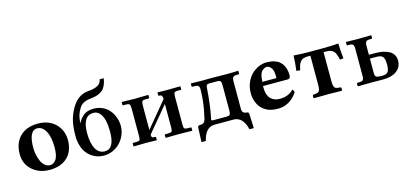

<svg xmlns="http://www.w3.org/2000/svg" viewBox="-67 -1196 3900 1822"><g transform="rotate(-15 1883.0 -285.0)"><path d="M259.8 -401.9Q176.8 -401.9 176.8 -229Q176.8 -199.2 183.3 -166.7Q189.9 -134.3 202.9 -103.3Q215.8 -72.3 238.8 -52.2Q261.7 -32.2 291 -32.2Q305.7 -32.2 319.3 -39.6Q333 -46.9 345.9 -62.7Q358.9 -78.6 366.5 -109.9Q374 -141.1 374 -184.1Q374 -285.6 342.8 -343.8Q311.5 -401.9 259.8 -401.9ZM37.1 -207Q37.1 -307.6 91.8 -370.1Q156.2 -443.8 275.9 -443.8Q385.3 -443.8 449.7 -379.9Q514.2 -315.9 514.2 -215.8Q514.2 -169.4 497.8 -124Q481.4 -78.6 445.8 -46.9Q382.3 9.8 274.9 9.8Q172.9 9.8 105 -50.5Q37.1 -110.8 37.1 -207Z M592.8 -237.8Q592.8 -322.3 606.2 -380.6Q619.6 -439 646 -486.8Q709 -609.4 820.8 -618.2Q883.8 -623 915.5 -641.6Q947.3 -660.2 954.6 -698.2H993.7Q983.4 -622.1 944.3 -587.2Q905.3 -552.2 836.9 -545.9Q791 -541.5 764.6 -530.3Q737.8 -519 722.7 -501Q707.5 -482.9 691.9 -449.2Q672.4 -409.7 668.9 -340.8Q678.7 -360.4 689.2 -375.2Q699.7 -390.1 717.8 -407.5Q735.8 -424.8 762.7 -434.3Q789.6 -443.8 822.8 -443.8Q874 -443.8 915.3 -423.8Q956.5 -403.8 981.7 -371.1Q1006.8 -338.4 1020.3 -298.8Q1033.7 -259.3 1033.7 -217.8Q1033.7 -173.8 1016.1 -131.8Q998.5 -89.8 968.8 -58.1Q939 -26.4 896.7 -7.1Q854.5 12.2 808.6 12.2Q777.8 12.2 748.3 3.9Q718.8 -4.4 690.2 -23.7Q661.6 -43 640.4 -71.3Q619.1 -99.6 606 -142.6Q592.8 -185.5 592.8 -237.8ZM813 -405.8Q706.5 -405.8 706.5 -234.9Q706.5 -137.2 736.6 -81.1Q766.6 -24.9 826.7 -24.9Q920.9 -24.9 920.9 -193.8Q920.9 -256.3 910.4 -302.5Q899.9 -348.6 875 -377.2Q850.1 -405.8 813 -405.8Z M1228.5 -433.1 1360.4 -436 1362.3 -434.1V-408.2Q1362.3 -401.9 1356.4 -401.9H1326.2Q1299.3 -401.9 1292.2 -392.1Q1285.2 -382.3 1285.2 -350.1V-111.8L1491.2 -359.9Q1491.2 -371.1 1490.5 -377Q1489.7 -382.8 1486.8 -389.6Q1483.9 -396.5 1476.8 -399.2Q1469.7 -401.9 1457.5 -401.9Q1451.2 -401.9 1451.2 -407.2V-434.1L1453.6 -436Q1508.3 -434.1 1544.4 -434.1L1676.3 -436L1677.2 -434.1V-408.2Q1677.2 -401.9 1671.4 -401.9H1641.6Q1614.7 -401.9 1608.2 -392.3Q1601.6 -382.8 1601.6 -350.1V-77.1Q1601.6 -49.3 1608.4 -41.5Q1615.2 -33.7 1641.6 -33.2H1671.4Q1677.2 -33.2 1677.2 -26.9V-1L1676.3 1Q1595.2 -1 1544.4 -1L1414.6 1V-1V-27.8Q1414.6 -33.2 1420.4 -33.2H1450.2Q1477.1 -33.7 1484.1 -41.7Q1491.2 -49.8 1491.2 -77.1V-312L1285.2 -64.9Q1285.2 -45.4 1291.5 -39.3Q1297.9 -33.2 1322.3 -33.2Q1328.6 -33.2 1328.6 -26.9V-1L1327.1 1Q1267.6 -1 1228.5 -1L1100.6 1L1099.6 -1V-27.8Q1099.6 -33.2 1104.5 -33.2H1135.3Q1162.6 -33.7 1168.9 -41Q1175.3 -48.3 1175.3 -75.2V-349.1Q1175.3 -381.8 1168.5 -391.8Q1161.6 -401.9 1135.3 -401.9H1105.5Q1099.6 -401.9 1099.6 -407.2V-434.1L1102.5 -436Z M1877 -56.2Q1877 -47.9 1882.1 -45.9Q1887.2 -43.9 1897 -43.9H2025.9Q2051.8 -43.9 2058.8 -54.4Q2065.9 -64.9 2065.9 -92.8V-341.8Q2065.9 -370.1 2058.8 -380.6Q2051.8 -391.1 2024.9 -391.1H1944.8Q1929.7 -391.1 1923.3 -381.6Q1917 -372.1 1917 -365.2Q1910.2 -264.6 1900.1 -191.7Q1890.1 -118.7 1883.5 -89.1Q1877 -59.6 1877 -56.2ZM1895 0Q1871.1 0 1851.1 10Q1831.1 20 1818.8 33.9Q1806.6 47.9 1797.1 67.1Q1787.6 86.4 1783.2 100.1Q1778.8 113.8 1775.9 127.9H1732.9L1738.8 -13.2Q1739.3 -25.4 1746.6 -29.3Q1753.9 -33.2 1767.1 -33.2Q1807.6 -33.2 1816.9 -75.2Q1828.6 -128.4 1835.4 -163.6Q1842.3 -198.7 1848.1 -254.2Q1854 -309.6 1854 -365.2Q1854 -371.1 1852.5 -376.5Q1851.1 -381.8 1847.2 -387.9Q1843.3 -394 1834.5 -397.9Q1825.7 -401.9 1813 -401.9H1786.1Q1778.8 -401.9 1778.8 -407.2V-434.1L1782.2 -436Q1877.9 -434.1 1895 -434.1Q1902.3 -434.1 1934.3 -434.6Q1966.3 -435.1 1987.8 -435.1Q2009.8 -435.1 2064.7 -434.1Q2119.6 -433.1 2139.2 -433.1L2245.1 -436L2246.1 -434.1V-409.2Q2246.1 -406.2 2243.4 -404.1Q2240.7 -401.9 2237.8 -401.9H2222.2Q2194.8 -401.9 2185.3 -391.6Q2175.8 -381.3 2175.8 -355V-81.1Q2175.8 -55.2 2187.7 -44.2Q2199.7 -33.2 2215.8 -33.2Q2239.7 -33.2 2241.2 -12.2L2247.1 127.9H2204.1Q2201.2 113.8 2196.5 99.1Q2191.9 84.5 2182.1 65.9Q2172.4 47.4 2159.9 33.4Q2147.5 19.5 2127.4 9.8Q2107.4 0 2084 0Z M2439.5 -274.9H2575.7Q2577.6 -276.9 2577.6 -295.9Q2577.6 -350.1 2557.9 -376Q2538.1 -401.9 2513.7 -401.9Q2502.9 -401.9 2486.6 -393.1Q2470.2 -384.3 2459.5 -368.2Q2441.4 -340.8 2439.5 -274.9ZM2693.4 -128.9Q2700.2 -128.9 2704.3 -119.1Q2708.5 -109.4 2708.5 -98.1Q2671.9 -44.4 2623.3 -17.3Q2574.7 9.8 2521.5 9.8Q2468.8 9.8 2433.1 -2Q2397.5 -14.2 2368.7 -40Q2337.4 -67.9 2321.3 -110.4Q2304.7 -152.3 2304.7 -198.2Q2304.7 -253.4 2324.2 -300.8Q2343.8 -348.1 2375.2 -378.7Q2406.7 -409.2 2445.8 -426.5Q2484.9 -443.8 2524.4 -443.8Q2566.9 -443.8 2599.4 -433.3Q2631.8 -422.9 2651.4 -406Q2670.9 -389.2 2683.3 -365.2Q2695.8 -341.3 2700.2 -317.4Q2704.6 -293.5 2704.6 -266.1Q2704.6 -234.9 2675.8 -234.9H2435.5Q2435.5 -232.4 2435.1 -227.5Q2434.6 -222.7 2434.6 -219.2Q2434.6 -147.5 2467.5 -111.8Q2500.5 -76.2 2560.5 -76.2Q2642.1 -76.2 2693.4 -128.9Z M2943.4 -122.1V-397H2928.2Q2897.5 -397 2878.4 -391.8Q2859.4 -386.7 2846.9 -372.3Q2834.5 -357.9 2827.9 -339.8Q2821.3 -321.8 2814.5 -288.1L2777.3 -292Q2788.1 -365.7 2789.6 -439.9Q2869.6 -434.1 2945.3 -434.1H3071.3Q3160.6 -434.1 3229.5 -439.9Q3231 -366.7 3240.2 -292Q3217.8 -288.1 3204.6 -288.1Q3197.8 -321.3 3190.9 -339.8Q3184.1 -358.4 3171.4 -372.6Q3158.7 -386.7 3139.9 -391.8Q3121.1 -397 3090.3 -397H3073.2V-122.1Q3073.2 -100.6 3074.2 -86.9Q3075.2 -73.2 3078.9 -62.7Q3082.5 -52.2 3086.4 -47.1Q3090.3 -42 3099.9 -38.6Q3109.4 -35.2 3118.7 -34.2Q3127.9 -33.2 3145.5 -32.2Q3149.9 -27.8 3149.9 -15.1Q3149.9 -2.4 3145.5 2Q3059.6 0 3013.7 0Q2955.6 0 2871.6 2Q2867.2 -2.4 2867.2 -15.1Q2867.2 -27.8 2871.6 -32.2Q2889.2 -33.2 2898.2 -34.2Q2907.2 -35.2 2917 -38.6Q2926.8 -42 2930.7 -47.1Q2934.6 -52.2 2938.2 -62.7Q2941.9 -73.2 2942.6 -86.9Q2943.4 -100.6 2943.4 -122.1Z M3549.3 -224.1H3481.9V-79.1Q3481.9 -52.7 3495.4 -44.4Q3508.8 -36.1 3544.9 -36.1Q3562 -36.1 3572.8 -37.6Q3583.5 -39.1 3594.5 -44.2Q3605.5 -49.3 3611.3 -58.8Q3617.2 -68.4 3621.1 -85.2Q3625 -102.1 3625 -126Q3625 -149.9 3623 -164.6Q3621.1 -179.2 3614 -194.3Q3606.9 -209.5 3590.8 -216.8Q3574.7 -224.1 3549.3 -224.1ZM3372.1 -77.1V-356.9Q3372.1 -379.9 3362.8 -390.4Q3353.5 -400.9 3329.1 -400.9H3310.1Q3302.2 -400.9 3302.2 -410.2V-433.1L3304.2 -435.1Q3390.1 -433.1 3425.3 -433.1L3550.3 -435.1L3552.2 -433.1V-410.2Q3552.2 -406.2 3549.8 -403.6Q3547.4 -400.9 3543.9 -400.9H3524.9Q3501 -400.9 3491.5 -390.1Q3481.9 -379.4 3481.9 -356.9V-261.2H3548.3Q3586.4 -261.2 3618.4 -254.6Q3650.4 -248 3677.5 -234.1Q3704.6 -220.2 3720 -195.3Q3735.4 -170.4 3735.4 -136.2Q3735.4 -73.2 3686 -36.6Q3636.7 0 3553.2 0L3425.3 -1L3304.2 1L3302.2 -1V-23.9Q3302.2 -33.2 3310.1 -33.2H3329.1Q3353.5 -33.2 3362.8 -43.7Q3372.1 -54.2 3372.1 -77.1Z"/></g></svg>

Font: Linux Libertine G
Style: Bold
Weight: 700
Designer: Philipp H. Poll
Foundry: Philipp H. Poll
Version: Version 5.0.3